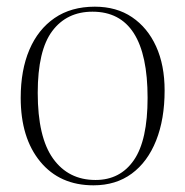

<svg xmlns="http://www.w3.org/2000/svg" viewBox="-20 -541 555 575"><path d="M260 14Q159 14 100.5 -57Q42 -128 42 -248Q42 -331 68 -392Q94 -453 143.5 -487Q193 -521 264 -521Q329 -521 375.5 -489.5Q422 -458 447.5 -402Q473 -346 473 -270Q473 -184 447.5 -120Q422 -56 374.5 -21Q327 14 260 14ZM266 -2Q340 -2 381 -61.5Q422 -121 422 -248Q422 -506 257 -506Q180 -506 136.5 -448Q93 -390 93 -263Q93 -130 139 -66Q185 -2 266 -2Z"/></svg>

Font: Display Extralight
Style: Regular
Weight: 200
Designer: Latin by Veronika Burian and Jose Scaglione. Greek by Irene Vlachou. Cyrillic by Vera Evstafieva.
Foundry: TypeTogether
Version: Version 3.002